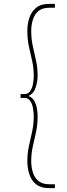

<svg xmlns="http://www.w3.org/2000/svg" viewBox="-20 -760 343 990"><path d="M121 71Q121 29 129.5 -8.5Q138 -46 146 -83Q154 -120 154 -160Q154 -180 150 -202.5Q146 -225 135.5 -240Q125 -255 107 -255H86V-275H107Q125 -275 135.5 -290Q146 -305 150 -327Q154 -349 154 -369Q154 -409 146 -445Q138 -481 129.5 -518.5Q121 -556 121 -601Q121 -637 131.5 -668.5Q142 -700 166.5 -720Q191 -740 234 -740H263V-720H234Q198 -720 178 -703Q158 -686 149.5 -658.5Q141 -631 141 -601Q141 -558 149.5 -520.5Q158 -483 166 -446.5Q174 -410 174 -369Q174 -342 164.5 -310.5Q155 -279 127 -265Q146 -258 156.5 -240Q167 -222 170.5 -200Q174 -178 174 -160Q174 -118 166 -80.5Q158 -43 149.5 -6Q141 31 141 71Q141 102 149.5 129Q158 156 178 173Q198 190 234 190H263V210H234Q191 210 166.5 190.5Q142 171 131.5 139Q121 107 121 71Z"/></svg>

Font: Georama Thin
Style: Regular
Weight: 100
Designer: Jean-Baptiste Levee
Foundry: Production Type
Version: Version 1.000